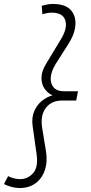

<svg xmlns="http://www.w3.org/2000/svg" viewBox="-70 -725 460 970"><path d="M197 -705Q259 -705 286.5 -675.5Q314 -646 311 -599.5Q308 -553 275 -502L212 -403Q189 -366 186.5 -334.5Q184 -303 201 -283.5Q218 -264 252 -264H324L315 -217H242Q190 -217 161.5 -179.5Q133 -142 143 -79L162 37Q171 90 157 133Q143 176 110 200.5Q77 225 29 225Q10 225 -11 219.5Q-32 214 -50 205L-29 165Q-15 172 0.5 176Q16 180 32 180Q70 180 97 150Q124 120 115 55L95 -87Q89 -129 102 -161Q115 -193 140 -214Q165 -235 195 -243Q170 -255 154.5 -278Q139 -301 139.5 -333Q140 -365 163 -403L238 -527Q272 -583 260 -622Q248 -661 191 -661Q179 -661 168 -659Q157 -657 144 -653L141 -696Q156 -700 169.5 -702.5Q183 -705 197 -705Z"/></svg>

Font: Red Hat Text
Style: Italic
Weight: 300
Italic angle: -12°
Designer: Pentagram, MCKL
Foundry: Pentagram, MCKL
Version: Version 1.023